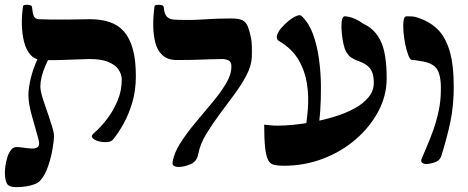

<svg xmlns="http://www.w3.org/2000/svg" viewBox="-48 -671 1925 790"><path d="M418 -98Q411 -88 393.5 -86.5Q376 -85 358.5 -89.5Q341 -94 333 -103Q325 -112 338 -123Q365 -146 391 -179.5Q417 -213 435 -255Q453 -297 453 -343Q453 -365 439.5 -385Q426 -405 395.5 -417Q365 -429 314 -428Q278 -427 245 -425.5Q212 -424 181 -423.5Q150 -423 120 -425Q93 -427 76 -447Q59 -467 51 -499Q43 -531 42 -569.5Q41 -608 47 -646Q48 -650 57 -651Q66 -652 75 -650Q84 -648 84 -640Q86 -617 91 -605Q96 -593 112 -592Q137 -591 163 -590.5Q189 -590 226.5 -590.5Q264 -591 322 -592Q368 -592 403.5 -580Q439 -568 462.5 -541Q486 -514 498.5 -469Q511 -424 511 -358Q511 -299 496.5 -250Q482 -201 461 -163Q440 -125 418 -98ZM19 99Q-13 99 -20.5 82.5Q-28 66 -28 38Q-28 30 -26 13.5Q-24 -3 -18.5 -21.5Q-13 -40 -3.5 -53Q6 -66 20 -66Q32 -66 48 -63.5Q64 -61 79 -60Q94 -59 103.5 -63.5Q113 -68 113 -82Q113 -88 108.5 -104Q104 -120 98 -142Q92 -164 85 -188Q78 -212 73.5 -235.5Q69 -259 69 -278Q69 -302 75 -332.5Q81 -363 92.5 -394.5Q104 -426 119 -452L166 -453Q149 -425 138.5 -400Q128 -375 123 -354Q118 -333 118 -314Q118 -301 123.5 -281Q129 -261 137.5 -237Q146 -213 154 -189Q162 -165 168 -145Q174 -125 174 -112Q174 -91 168 -57Q162 -23 150.5 11.5Q139 46 121 68Q112 80 95.5 86.5Q79 93 59 96Q39 99 19 99Z M662 -2Q667 -40 693.5 -81.5Q720 -123 755 -165Q790 -207 824.5 -248Q859 -289 881.5 -326.5Q904 -364 904 -396Q905 -417 891 -423Q877 -429 863 -428Q835 -428 814.5 -427Q794 -426 775 -425.5Q756 -425 734 -424.5Q712 -424 680 -424Q643 -424 621.5 -443Q600 -462 591.5 -494Q583 -526 582.5 -565.5Q582 -605 588 -646Q589 -650 598 -651Q607 -652 616.5 -650Q626 -648 626 -640Q628 -614 638 -603Q648 -592 666 -590.5Q684 -589 707 -589Q749 -588 796.5 -591.5Q844 -595 902 -595Q937 -595 951 -587Q965 -579 972 -561Q980 -540 985 -514Q990 -488 988 -434Q986 -399 966 -361Q946 -323 916.5 -283Q887 -243 856 -201.5Q825 -160 800.5 -119.5Q776 -79 768 -39Q763 -7 736.5 4.5Q710 16 685 16Q676 16 668.5 12Q661 8 662 -2Z M1120 11Q1096 11 1080 7.5Q1064 4 1055.5 -12Q1047 -28 1043 -62.5Q1039 -97 1039 -158Q1052 -157 1063.5 -155.5Q1075 -154 1097 -154Q1121 -154 1159 -157.5Q1197 -161 1241.5 -169.5Q1286 -178 1330 -191.5Q1374 -205 1410 -224.5Q1446 -244 1468 -270.5Q1490 -297 1490 -330Q1490 -359 1482.5 -376Q1475 -393 1459 -404Q1443 -415 1418 -423Q1405 -429 1396 -435Q1387 -441 1380 -453Q1376 -455 1370.5 -471Q1365 -487 1361.5 -509.5Q1358 -532 1357 -554Q1356 -576 1359.5 -590.5Q1363 -605 1372 -604Q1387 -603 1401 -598Q1415 -593 1426.5 -586.5Q1438 -580 1447 -573Q1495 -552 1519 -501Q1543 -450 1543 -348Q1543 -278 1509 -213.5Q1475 -149 1416 -98Q1357 -47 1281 -18Q1205 11 1120 11ZM1204 -115Q1214 -165 1218.5 -219.5Q1223 -274 1215 -326.5Q1207 -379 1180.5 -424.5Q1154 -470 1102 -501Q1088 -508 1091.5 -523.5Q1095 -539 1109 -555.5Q1123 -572 1140.5 -586Q1158 -600 1173.5 -606Q1189 -612 1195 -603Q1224 -575 1240.5 -529Q1257 -483 1264.5 -428Q1272 -373 1272.5 -317.5Q1273 -262 1269.5 -213Q1266 -164 1260 -130Q1257 -111 1247 -101.5Q1237 -92 1226.5 -91Q1216 -90 1208.5 -96Q1201 -102 1204 -115Z M1704 4Q1698 4 1690 -0.5Q1682 -5 1687 -18Q1696 -40 1709 -70Q1722 -100 1735 -136.5Q1748 -173 1757 -215Q1766 -257 1766 -303Q1767 -363 1748.5 -388.5Q1730 -414 1680 -420Q1672 -422 1663 -423Q1654 -424 1645 -425Q1639 -426 1632 -444Q1625 -462 1619.5 -488.5Q1614 -515 1612 -541.5Q1610 -568 1612.5 -586Q1615 -604 1625 -604Q1636 -604 1647 -603.5Q1658 -603 1672 -598Q1720 -582 1752 -551Q1784 -520 1801.5 -463Q1819 -406 1819 -313Q1819 -238 1805.5 -172Q1792 -106 1768 -30Q1762 -10 1740.5 -3Q1719 4 1704 4Z"/></svg>

Font: Noto Rashi Hebrew
Style: Bold
Weight: 700
Version: Version 1.006